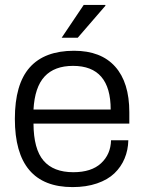

<svg xmlns="http://www.w3.org/2000/svg" viewBox="-20 -743 581 775"><path d="M229 -590.8 317.9 -723.1H404.8L405.8 -720.2L293.9 -590.8ZM272.9 12.2Q40 12.2 40 -263.2Q40 -403.3 99.9 -470.7Q159.7 -538.1 278.8 -538.1Q387.7 -538.1 444.8 -474.1Q502 -410.2 502 -290V-244.1H115.2Q115.7 -141.1 155.8 -94.5Q195.8 -47.9 275.9 -47.9Q349.1 -47.9 387.9 -84Q426.8 -120.1 428.2 -176.8H498Q497.1 -137.2 482.9 -103.3Q468.8 -69.3 441.9 -43.5Q415 -17.6 371.6 -2.7Q328.1 12.2 272.9 12.2ZM115.2 -300.8H426.8Q426.8 -477.1 274.9 -477.1Q199.7 -477.1 159.9 -434.1Q120.1 -391.1 115.2 -300.8Z"/></svg>

Font: Archivo Light
Style: Regular
Weight: 300
Designer: Hector Gatti
Foundry: Omnibus-Type
Version: Version 2.001